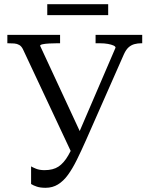

<svg xmlns="http://www.w3.org/2000/svg" viewBox="-20 -876 712 914"><path d="M390 -210Q367 -158 346 -115.5Q325 -73 303.5 -43.5Q282 -14 256 2Q230 18 197 18Q172 18 155.5 12.5Q139 7 128 0V-84Q134 -80 151 -73Q168 -66 192 -66Q233 -66 258.5 -83Q284 -100 304.5 -135.5Q325 -171 349 -228L530 -649Q530 -655 520 -659.5Q510 -664 493.5 -667Q477 -670 456 -670H435V-710H657V-670H651Q636 -670 620.5 -666Q605 -662 592.5 -651Q580 -640 570 -618ZM373 -223 326 -137 89 -642Q82 -656 71.5 -662Q61 -668 48 -669Q35 -670 20 -670H15V-710H266V-670H250Q233 -670 214.5 -669Q196 -668 183.5 -665.5Q171 -663 171 -658ZM205 -856H495V-804H205Z"/></svg>

Font: Roboto Serif 72pt
Style: Regular
Weight: 400
Designer: Greg Gazdowicz
Foundry: Commercial Type
Version: Version 1.008